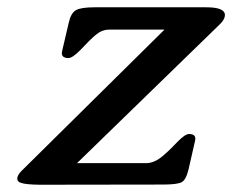

<svg xmlns="http://www.w3.org/2000/svg" viewBox="-20 -491 630 521"><path d="M575.7 -424.3 189 -48.3H378.4Q397.9 -49.3 416 -63.2Q434.1 -77.1 461.4 -106Q482.4 -127.4 492.7 -127.4Q513.7 -127.4 509.3 -108.9L491.7 -31.7Q484.9 -2.9 472.9 3.4Q460.9 9.8 422.4 9.8L87.9 10.3Q50.3 9.8 37.6 5.4Q26.9 2.4 26.9 -5.9Q26.9 -8.3 27.3 -10.3Q29.3 -18.6 41.5 -30.3L426.3 -410.6H276.4Q256.8 -410.6 240.2 -396.7Q223.6 -382.8 197.3 -354.5Q176.3 -333.5 166 -333.5Q144.5 -333.5 148.4 -351.6L166.5 -429.2Q172.4 -455.6 186 -463.4Q199.7 -471.2 236.3 -471.2H540Q590.3 -471.2 590.3 -450.2Q590.3 -448.2 589.8 -445.8Q587.9 -436 575.7 -424.3Z"/></svg>

Font: Caudex
Style: Bold
Weight: 700
Italic angle: -13°
Version: Version 1.04